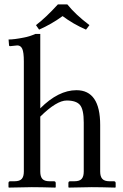

<svg xmlns="http://www.w3.org/2000/svg" viewBox="-20 -852 558 873"><path d="M286.1 -832Q324.2 -784.7 386.7 -737.8L371.1 -717.3Q312.5 -742.7 264.6 -778.8Q214.4 -742.2 157.7 -717.3L143.6 -737.8Q188.5 -772 243.2 -832ZM163.1 -697.8V-359.4Q245.6 -441.9 327.6 -441.9Q435.5 -441.9 435.5 -283.7V-71.8Q435.5 -49.3 445.3 -38.6Q455.1 -27.8 478.5 -27.8H497.6Q505.9 -27.8 505.9 -19.5V-1L503.9 1Q435.5 -1 396.5 -1L293 1L291 -1V-19.5Q291 -27.8 298.8 -27.8H317.9Q341.8 -27.8 351.3 -38.6Q360.8 -49.3 360.8 -71.8V-294.9Q360.8 -354 343.8 -374.5Q326.7 -395 283.2 -395Q237.3 -395 163.1 -321.8V-71.8Q163.1 -49.3 172.6 -38.6Q182.1 -27.8 206.1 -27.8H225.1Q233.4 -27.8 233.4 -19.5V-1L231.4 1Q163.1 -1 124 -1L20.5 1L18.6 -1V-19.5Q18.6 -27.8 26.4 -27.8H45.4Q69.3 -27.8 78.9 -38.6Q88.4 -49.3 88.4 -71.8V-572.8Q88.4 -614.3 81.3 -629.9Q74.2 -645.5 58.6 -645.5L26.4 -642.1Q21 -642.1 21 -647L19 -672.4Q44.4 -672.4 88.4 -681.2Q114.7 -686 141.1 -697.8Z"/></svg>

Font: Libertinage
Style: f
Weight: 400
Designer: OSP
Foundry: OSP
Version: Version 1.0; 2008; OFL relea